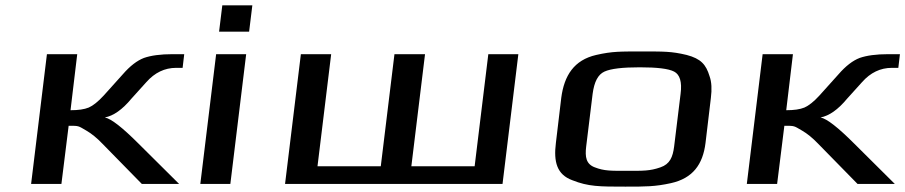

<svg xmlns="http://www.w3.org/2000/svg" viewBox="-20 -686 3376 716"><path d="M96 0H209L236 -217C275 -217 271 -217 302 -199C321 -188 341 -172 362 -150L509 0H648L497 -150C436 -211 395 -243 371 -248C403 -254 436 -277 470 -318L526 -380C557 -415 594 -433 637 -433H661L667 -484H624C578 -484 543 -479 517 -470C491 -460 465 -440 438 -409L367 -330C346 -307 327 -292 311 -285C294 -278 272 -275 243 -275L268 -484H155Z M839 0 898 -484H786L727 0ZM909 -568 921 -666H809L797 -568Z M1854 0 1913 -484H1801L1750 -66H1514L1565 -484H1451L1400 -66H1164L1215 -484H1102L1043 0Z M2631 -321C2635 -353 2634 -380 2626 -402C2613 -445 2594 -467 2541 -481C2483 -495 2453 -494 2374 -494C2295 -494 2264 -495 2203 -481C2121 -462 2084 -405 2073 -321L2053 -153C2044 -82 2057 -35 2114 -14C2174 10 2216 10 2312 10C2388 10 2423 10 2482 -3C2563 -21 2601 -72 2611 -153ZM2494 -140C2489 -100 2478 -74 2443 -62C2403 -48 2378 -49 2319 -49C2259 -49 2234 -48 2198 -62C2166 -74 2161 -100 2166 -140L2190 -336C2196 -381 2210 -408 2234 -419C2258 -430 2302 -435 2366 -435C2430 -435 2473 -430 2494 -419C2515 -408 2524 -381 2518 -336Z M2765 0H2878L2905 -217C2944 -217 2940 -217 2971 -199C2990 -188 3010 -172 3031 -150L3178 0H3317L3166 -150C3105 -211 3064 -243 3040 -248C3072 -254 3105 -277 3139 -318L3195 -380C3226 -415 3263 -433 3306 -433H3330L3336 -484H3293C3247 -484 3212 -479 3186 -470C3160 -460 3134 -440 3107 -409L3036 -330C3015 -307 2996 -292 2980 -285C2963 -278 2941 -275 2912 -275L2937 -484H2824Z"/></svg>

Font: Gamestation Extended
Style: Italic
Weight: 400
Width: 7
Designer: Jonas Hecksher
Foundry: Jonas Hecksher, Playtypeª, e-types AS
Version: Version 1.003